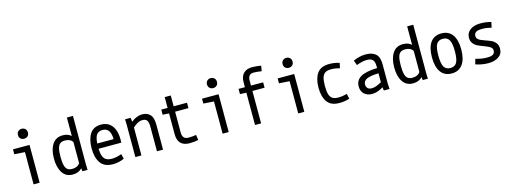

<svg xmlns="http://www.w3.org/2000/svg" viewBox="-11 -1385 5711 2146"><g transform="rotate(-15 2844.0 -311.5)"><path d="M193.4 -373 72.3 -380.9V-437.5H263.7V0H193.4ZM167 -577.1Q167 -603.5 183.6 -619.1Q200.2 -634.8 224.6 -634.8Q249 -634.8 265.6 -619.1Q282.2 -603.5 282.2 -577.1Q282.2 -549.8 265.6 -534.7Q249 -519.5 224.6 -519.5Q200.2 -519.5 183.6 -534.7Q167 -549.8 167 -577.1Z M647.5 7.8Q567.4 7.8 527.3 -54.7Q487.3 -117.2 487.3 -218.8Q487.3 -320.3 527.8 -382.8Q568.4 -445.3 648.4 -445.3Q679.7 -445.3 704.1 -436.5Q728.5 -427.7 746.1 -411.1V-625H816.4V-62.5L818.4 0H758.8L753.9 -35.2Q735.4 -14.6 708.5 -3.4Q681.6 7.8 647.5 7.8ZM656.2 -54.7Q685.5 -54.7 708.5 -64.9Q731.4 -75.2 746.1 -96.7V-341.8Q718.8 -382.8 656.2 -382.8Q622.1 -382.8 602.1 -367.7Q582 -352.5 572.8 -317.4Q563.5 -282.2 563.5 -218.8Q563.5 -156.2 572.8 -120.6Q582 -85 602.1 -69.8Q622.1 -54.7 656.2 -54.7Z M1111.3 12.7Q1010.7 12.7 967.3 -50.3Q923.8 -113.3 923.8 -218.8Q923.8 -323.2 964.4 -386.7Q1004.9 -450.2 1093.8 -450.2Q1152.3 -450.2 1191.9 -419.4Q1231.4 -388.7 1249 -331.5Q1266.6 -274.4 1260.7 -196.3H998Q1000 -141.6 1012.2 -109.9Q1024.4 -78.1 1048.8 -64Q1073.2 -49.8 1115.2 -49.8Q1142.6 -49.8 1169.4 -55.7Q1196.3 -61.5 1227.5 -72.3L1241.2 -15.6Q1177.7 12.7 1111.3 12.7ZM1188.5 -256.8Q1186.5 -324.2 1163.1 -356Q1139.6 -387.7 1093.8 -387.7Q1047.9 -387.7 1025.4 -357.4Q1002.9 -327.1 999 -256.8Z M1371.1 -374 1369.1 -437.5H1433.6L1439.5 -390.6Q1466.8 -414.1 1500 -427.7Q1533.2 -441.4 1567.4 -441.4Q1623 -441.4 1657.2 -407.2Q1691.4 -373 1691.4 -290V0H1621.1V-282.2Q1621.1 -334 1606.4 -356.4Q1591.8 -378.9 1553.7 -378.9Q1525.4 -378.9 1496.1 -363.3Q1466.8 -347.7 1441.4 -322.3V0H1371.1Z M1931.6 -562.5V-437.5H2085.9V-375H1931.6V-129.9Q1931.6 -96.7 1947.8 -76.2Q1963.9 -55.7 2002.9 -55.7Q2044.9 -55.7 2090.8 -63.5L2099.6 -2Q2046.9 7.8 1999 7.8Q1931.6 7.8 1896.5 -26.9Q1861.3 -61.5 1861.3 -135.7V-374L1788.1 -377.9V-437.5H1861.3V-562.5Z M2380.9 -373 2259.8 -380.9V-437.5H2451.2V0H2380.9ZM2354.5 -577.1Q2354.5 -603.5 2371.1 -619.1Q2387.7 -634.8 2412.1 -634.8Q2436.5 -634.8 2453.1 -619.1Q2469.7 -603.5 2469.7 -577.1Q2469.7 -549.8 2453.1 -534.7Q2436.5 -519.5 2412.1 -519.5Q2387.7 -519.5 2371.1 -534.7Q2354.5 -549.8 2354.5 -577.1Z M2682.6 -377V-437.5H2755.9V-492.2Q2755.9 -563.5 2792 -598.1Q2828.1 -632.8 2888.7 -632.8Q2914.1 -632.8 2940.4 -630.4Q2966.8 -627.9 2994.1 -623L2983.4 -561.5Q2925.8 -570.3 2892.6 -570.3Q2856.4 -570.3 2841.3 -550.3Q2826.2 -530.3 2826.2 -497.1V-437.5H2966.8V-375H2826.2V0H2755.9V-374Z M3255.9 -373 3134.8 -380.9V-437.5H3326.2V0H3255.9ZM3229.5 -577.1Q3229.5 -603.5 3246.1 -619.1Q3262.7 -634.8 3287.1 -634.8Q3311.5 -634.8 3328.1 -619.1Q3344.7 -603.5 3344.7 -577.1Q3344.7 -549.8 3328.1 -534.7Q3311.5 -519.5 3287.1 -519.5Q3262.7 -519.5 3246.1 -534.7Q3229.5 -549.8 3229.5 -577.1Z M3836.9 -367.2Q3784.2 -381.8 3736.3 -381.8Q3693.4 -381.8 3668.9 -366.2Q3644.5 -350.6 3633.8 -315.9Q3623 -281.2 3623 -218.8Q3623 -156.2 3633.8 -121.6Q3644.5 -86.9 3668.9 -71.3Q3693.4 -55.7 3736.3 -55.7Q3784.2 -55.7 3836.9 -70.3L3849.6 -11.7Q3794.9 6.8 3732.4 6.8Q3633.8 6.8 3591.3 -54.2Q3548.8 -115.2 3548.8 -218.8Q3548.8 -322.3 3591.3 -383.3Q3633.8 -444.3 3732.4 -444.3Q3794.9 -444.3 3849.6 -425.8Z M4109.4 3.9Q4057.6 3.9 4022 -27.3Q3986.3 -58.6 3986.3 -116.2Q3986.3 -185.5 4045.4 -221.7Q4104.5 -257.8 4238.3 -261.7V-278.3Q4238.3 -335 4218.3 -356.9Q4198.2 -378.9 4148.4 -378.9Q4121.1 -378.9 4090.8 -371.6Q4060.5 -364.3 4029.3 -352.5L4008.8 -409.2Q4083 -442.4 4153.3 -442.4Q4229.5 -442.4 4269 -406.2Q4308.6 -370.1 4308.6 -292V-62.5L4312.5 0H4246.1L4241.2 -38.1Q4208 -18.6 4176.3 -7.3Q4144.5 3.9 4109.4 3.9ZM4124 -58.6Q4149.4 -58.6 4176.8 -68.8Q4204.1 -79.1 4238.3 -97.7V-201.2Q4141.6 -198.2 4101.1 -178.7Q4060.5 -159.2 4060.5 -120.1Q4060.5 -91.8 4076.2 -75.2Q4091.8 -58.6 4124 -58.6Z M4585 7.8Q4504.9 7.8 4464.8 -54.7Q4424.8 -117.2 4424.8 -218.8Q4424.8 -320.3 4465.3 -382.8Q4505.9 -445.3 4585.9 -445.3Q4617.2 -445.3 4641.6 -436.5Q4666 -427.7 4683.6 -411.1V-625H4753.9V-62.5L4755.9 0H4696.3L4691.4 -35.2Q4672.9 -14.6 4646 -3.4Q4619.1 7.8 4585 7.8ZM4593.8 -54.7Q4623 -54.7 4646 -64.9Q4668.9 -75.2 4683.6 -96.7V-341.8Q4656.2 -382.8 4593.8 -382.8Q4559.6 -382.8 4539.6 -367.7Q4519.5 -352.5 4510.3 -317.4Q4501 -282.2 4501 -218.8Q4501 -156.2 4510.3 -120.6Q4519.5 -85 4539.6 -69.8Q4559.6 -54.7 4593.8 -54.7Z M5031.2 12.7Q4948.2 12.7 4904.8 -46.9Q4861.3 -106.4 4861.3 -218.3Q4861.3 -330.1 4904.3 -390.1Q4947.3 -450.2 5031.2 -450.2Q5114.3 -450.2 5157.7 -390.6Q5201.2 -331.1 5201.2 -219.7Q5201.2 -108.4 5157.2 -47.9Q5113.3 12.7 5031.2 12.7ZM5031.2 -49.8Q5083 -49.8 5105 -88.4Q5127 -127 5127 -218.3Q5127 -309.6 5105 -348.6Q5083 -387.7 5031.2 -387.7Q4979.5 -387.7 4957.5 -349.1Q4935.5 -310.5 4935.5 -218.8Q4935.5 -127 4957.5 -88.4Q4979.5 -49.8 5031.2 -49.8Z M5591.8 -366.2Q5536.1 -380.9 5486.3 -380.9Q5431.6 -380.9 5411.6 -365.7Q5391.6 -350.6 5391.6 -323.2Q5391.6 -302.7 5404.3 -289.1Q5417 -275.4 5435.5 -267.1Q5454.1 -258.8 5487.3 -247.1Q5530.3 -232.4 5557.1 -219.2Q5584 -206.1 5603 -180.7Q5622.1 -155.3 5622.1 -116.2Q5622.1 -55.7 5575.2 -23.9Q5528.3 7.8 5456.1 7.8Q5418 7.8 5379.9 1Q5341.8 -5.9 5308.6 -17.6L5325.2 -77.1Q5355.5 -68.4 5388.7 -62.5Q5421.9 -56.6 5454.1 -56.6Q5507.8 -56.6 5527.8 -71.3Q5547.9 -85.9 5547.9 -115.2Q5547.9 -141.6 5525.4 -156.2Q5502.9 -170.9 5454.1 -189.5Q5411.1 -205.1 5383.8 -218.8Q5356.4 -232.4 5336.9 -258.3Q5317.4 -284.2 5317.4 -323.2Q5317.4 -377.9 5361.8 -411.6Q5406.2 -445.3 5482.4 -445.3Q5544.9 -445.3 5605.5 -428.7Z"/></g></svg>

Font: Sudo Variable
Style: Regular
Weight: 400
Monospace: yes
Designer: Jens Kutilek
Foundry: Jens Kutilek
Version: Version 0.040